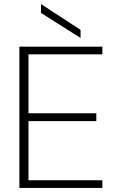

<svg xmlns="http://www.w3.org/2000/svg" viewBox="-20 -931 585 951"><path d="M76 0V-700H487V-662H121V-370H457V-331H121V-38H487V0ZM379 -743 183 -867V-911L379 -783Z"/></svg>

Font: DM Sans 24pt ExtraLight
Style: Regular
Weight: 250
Designer: Colophon Foundry, Jonny Pinhorn
Foundry: Colophon Foundry
Version: Version 4.004;gftools[0.9.30]